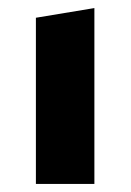

<svg xmlns="http://www.w3.org/2000/svg" viewBox="-20 -456 324 476"><path d="M69 0V-412L214 -436V0Z"/></svg>

Font: Ysabeau Office ExtraBold
Style: Regular
Weight: 800
Designer: Christian Thalmann (Catharsis Fonts)
Version: Version 2.001;gftools[0.9.30]; featfreeze: tnum,lnum,ss02